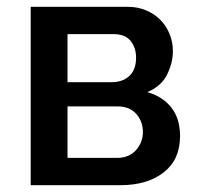

<svg xmlns="http://www.w3.org/2000/svg" viewBox="-20 -543 581 563"><path d="M355 -523Q383 -523 407.5 -513Q432 -503 449.5 -485.5Q467 -468 477 -444Q487 -420 487 -393Q487 -359 470 -324.5Q453 -290 412 -273Q457 -260 482.5 -227.5Q508 -195 508 -144Q508 -75 460 -37.5Q412 0 333 0H70V-523ZM307 -302Q340 -302 359.5 -320.5Q379 -339 379 -374Q379 -403 363 -423Q347 -443 312 -443H178V-302ZM323 -80Q358 -80 378.5 -102.5Q399 -125 399 -156Q399 -187 379.5 -209Q360 -231 325 -231H178V-80Z"/></svg>

Font: Oxford Sans SemiBold
Style: Regular
Weight: 600
Designer: Matt McInerney, Pablo Impallari, Rodrigo Fuenzalida
Foundry: Matt McInerney, Pablo Impallari, Rodrigo Fuenzalida
Version: Version 3.000g; ttfautohint (v1.5) -l 8 -r 28 -G 28 -x 14 -D